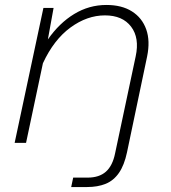

<svg xmlns="http://www.w3.org/2000/svg" viewBox="-20 -576 690 774"><path d="M409 -556Q471 -556 512 -530Q553 -504 569.5 -457.5Q586 -411 573 -348L492 38Q481 90 459.5 121Q438 152 406 165Q374 178 331 178H267L275 140H333Q380 140 407 116Q434 92 444 42L527 -349Q543 -423 508.5 -468.5Q474 -514 403 -514Q331 -514 264 -465Q197 -416 153 -321L85 0H39L155 -544H196L173 -417Q219 -483 279 -519.5Q339 -556 409 -556Z"/></svg>

Font: Azeret Mono Thin Thin
Style: Italic
Weight: 250
Italic angle: -12°
Version: Version 1.002